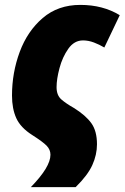

<svg xmlns="http://www.w3.org/2000/svg" viewBox="-20 -583 509 784"><path d="M289 181Q338 133 357 91Q376 49 376 6Q376 -48 353 -80Q330 -112 282 -142Q250 -160 230.5 -177Q211 -194 211 -227Q211 -260 223 -305Q235 -350 259 -384Q283 -418 319 -418Q341 -418 363.5 -409.5Q386 -401 406 -389L469 -521Q400 -563 308 -563Q217 -563 154.5 -509.5Q92 -456 60.5 -371Q29 -286 29 -193Q29 -139 46.5 -100.5Q64 -62 111 -32Q155 -4 170.5 12Q186 28 186 49Q186 99 106 181Z"/></svg>

Font: Noto Sans Display SemiCondensed Black
Style: Italic
Weight: 900
Width: 4
Designer: Monotype Design team
Foundry: Monotype Imaging Inc.
Version: 1.000